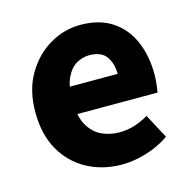

<svg xmlns="http://www.w3.org/2000/svg" viewBox="-83 -591 684 685"><g transform="rotate(-15 259.0 -248.0)"><path d="M287.4 12Q216.1 12 158.9 -18.8Q101.8 -49.6 68.6 -107.6Q35.5 -165.7 35.5 -248.2Q35.5 -328.8 69.4 -386.9Q103.2 -444.9 156.9 -476.5Q210.6 -508 270.2 -508Q341.2 -508 388.1 -476.6Q435.1 -445.2 458.1 -391.3Q481.2 -337.4 481.2 -270Q481.2 -250.6 479.1 -232.6Q477.1 -214.5 474.6 -203.3H149.5L148.4 -304.7H354.6Q354.6 -344.3 335.9 -369.7Q317.2 -395.2 273.4 -395.2Q249.3 -395.2 226.1 -382.2Q203 -369.1 188 -337Q173 -305 174.2 -248.2Q175.3 -191.9 194.7 -159.9Q214.2 -127.9 244.1 -114.6Q274 -101.3 307 -101.3Q335.6 -101.3 362.4 -109.4Q389.2 -117.6 415.4 -133L463.2 -43.4Q425.8 -17.1 378.7 -2.6Q331.6 12 287.4 12Z"/></g></svg>

Font: Source Sans 3 Variable
Style: Regular
Weight: 200
Designer: Paul D. Hunt
Foundry: Adobe Systems Incorporated
Version: Version 3.026